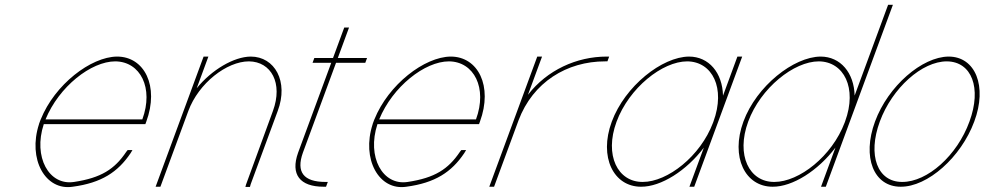

<svg xmlns="http://www.w3.org/2000/svg" viewBox="-20 -789 4107 801"><path d="M170 -291H573.8C622.1 -422 565.7 -532 461.1 -533C359.8 -533 225.7 -427.2 170 -291ZM142.7 -271H142.4L146.1 -281L149.8 -291H150C208.3 -436.3 359 -552 468.4 -553C582.4 -553 645.1 -430 590.1 -281L586.4 -271H576.4H162.6C117.5 -134.1 184.3 -13.4 289.2 -30C401.8 -47 458.1 -83 507 -156L512.6 -163H532.6L524.8 -150C471.7 -71 403.1 -26 283.5 -10C169 7.6 95.2 -124.9 142.7 -271Z M800.7 -420.9C863.3 -498.1 955.8 -552.3 1025.9 -553C1126.3 -553 1184.9 -449 1138.6 -326L1025.7 -20L1022.7 -9H1003.7L1006.4 -19L1118.6 -326C1161.3 -442 1111.5 -532 1018.6 -533C926.1 -533 808.5 -442 765.7 -326L762 -316L652.9 -20L649.2 -10H629.2L632.9 -20L742 -316L745.7 -326L825.7 -543L829.4 -553H849.4L845.7 -543Z M1381.9 -527 1243.6 -152C1214.7 -71 1246.6 -30 1337.6 -30H1347.6L1340.2 -10H1330.2C1231.2 -10 1191 -61 1223.6 -152L1361.9 -527H1293.9H1283.9L1291.3 -547H1301.3H1369.3L1412.4 -664L1416.1 -674H1436.1L1432.4 -664L1389.3 -547H1501.3H1511.3L1503.9 -527H1493.9Z M1562 -291H1965.8C2014.1 -422 1957.7 -532 1853.1 -533C1751.8 -533 1617.7 -427.2 1562 -291ZM1534.7 -271H1534.4L1538.1 -281L1541.8 -291H1542C1600.3 -436.3 1751 -552 1860.4 -553C1974.4 -553 2037.1 -430 1982.1 -281L1978.4 -271H1968.4H1554.6C1509.5 -134.1 1576.3 -13.4 1681.2 -30C1793.8 -47 1850.1 -83 1899 -156L1904.6 -163H1924.6L1916.8 -150C1863.7 -71 1795.1 -26 1675.5 -10C1561 7.6 1487.2 -124.9 1534.7 -271Z M2182.6 -393.6C2262.2 -496.5 2385.4 -553 2511.4 -553H2521.4L2514.1 -533H2504.1C2345.5 -533 2203.2 -446.6 2143.1 -286.4L2141.5 -282L2137.8 -272L2044.9 -20L2041.2 -10H2021.2L2024.9 -20L2117.8 -272L2121.5 -282C2122 -283.4 2122.5 -284.7 2123 -286.1L2217.7 -543L2221.4 -553H2241.4L2237.7 -543Z M2532.1 -281C2587.1 -430 2742.1 -552 2854.4 -553C2937.5 -553 2994.2 -485.1 2996.3 -389.8L3052.7 -543L3056.4 -553H3076.4L3072.7 -543L2977.6 -285C2977.1 -283.7 2976.6 -282.3 2976.1 -281L2879.9 -20L2876.2 -10H2856.2L2859.9 -20L2916.3 -172.9C2844 -77.3 2737.8 -9.3 2654.2 -10C2540.2 -10 2477.5 -133 2532.1 -281ZM2552.1 -281C2500.5 -141 2557.2 -29 2661.6 -30C2765.3 -30 2902.3 -137.8 2954.5 -276.7L2956.1 -281C3008.1 -422 2951.7 -532 2847.1 -533C2743.1 -533 2604.1 -422 2552.1 -281Z M3081.5 -282C3136.1 -430 3291.1 -552 3403.4 -553C3486.5 -553 3543.2 -485.1 3545.4 -390.2L3681.4 -759L3685.1 -769H3705.1L3701.4 -759L3527 -286C3526.5 -284.7 3526 -283.3 3525.5 -282L3428.9 -20L3425.2 -10H3405.2L3408.9 -20L3465.4 -173.3C3393 -77.3 3286.8 -9.3 3203.2 -10C3089.2 -10 3026.5 -133 3081.5 -282ZM3101.5 -282C3049.5 -141 3106.2 -29 3210.6 -30C3314.3 -30 3451.3 -137.8 3503.9 -277.7L3505.5 -282C3557.1 -422 3500.7 -532 3396.1 -533C3292.1 -533 3153.1 -422 3101.5 -282Z M3630.5 -282C3685.1 -430 3826.6 -552 3937.4 -553C4049.6 -553 4099.7 -429 4044.5 -282C3989.5 -133 3849.9 -9 3737.2 -10C3625 -10 3575.5 -133 3630.5 -282ZM3650.5 -282C3598.5 -141 3640.5 -29 3744.6 -30C3849.1 -30 3973.1 -140 4024.5 -282C4076.1 -422 4034.2 -532 3930.1 -533C3826.4 -533 3702.1 -422 3650.5 -282Z"/></svg>

Font: Nordica Plus
Style: NordicaClassicUltLtCondObl
Weight: 300
Version: Version 1.01